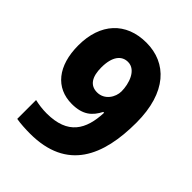

<svg xmlns="http://www.w3.org/2000/svg" viewBox="-208 -835 958 958"><g transform="rotate(45 271.5 -356.0)"><path d="M508 -404C508 -618 404 -722 261 -722C117 -722 30 -627 30 -472C30 -328 100 -242 214 -242C292 -242 327 -275 353 -325H359C354 -203 308 -120 158 -120C128 -120 100 -124 74 -130V3C101 8 141 10 171 10C432 10 508 -171 508 -404ZM264 -589C322 -589 345 -514 345 -462C345 -421 315 -372 262 -372C213 -372 189 -409 189 -475C189 -553 220 -589 264 -589Z"/></g></svg>

Font: Noto Sans Arabic UI SmCn XBd
Style: Regular
Weight: 800
Width: 4
Designer: Monotype Design Team, Nadine Chahine and Nizar Qandah
Foundry: Monotype Imaging Inc.
Version: Version 2.010